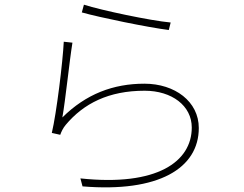

<svg xmlns="http://www.w3.org/2000/svg" viewBox="-20 -780 1040 819"><path d="M329 -727C403 -706 612 -663 700 -652L708 -684C621 -692 413 -736 338 -760ZM252 -602C248 -518 221 -296 201 -213L237 -205C241 -217 249 -234 260 -247C337 -339 444 -393 597 -393C713 -393 798 -329 798 -236C798 -91 651 16 323 -19L332 15C656 42 828 -62 828 -234C828 -347 726 -423 596 -423C463 -423 347 -379 246 -279C259 -351 276 -518 289 -598Z"/></svg>

Font: SSpoqa Han Sans Neo Thin
Style: Regular
Weight: 100
Designer: [Spoqa Han Sans Neo] Dong-huui Kim  Younghwa Kang  Yujin Lee  [Noto Sans] Ryoko NISHIZUKA  (kana & ideographs); Paul D. 
Foundry: Spoqa (http://www.spoqa-han-sans.com)
Version: Version 1.000